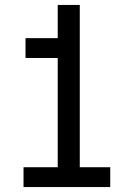

<svg xmlns="http://www.w3.org/2000/svg" viewBox="-20 -755 540 775"><path d="M75 0V-80H213V-521H83V-601H213V-735H302V-80H425V0Z"/></svg>

Font: Iosevka SS10 Medium
Style: Regular
Weight: 500
Monospace: yes
Designer: Belleve Invis
Foundry: Belleve Invis
Version: Version 28.0.6; ttfautohint (v1.8.4)